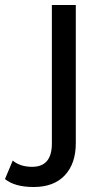

<svg xmlns="http://www.w3.org/2000/svg" viewBox="-112 -550 416 770"><path d="M23 200Q-53 200 -92 168L-61 94Q-31 119 17 119Q96 119 96 26V-530H192V24Q192 106 148 153Q104 200 23 200Z"/></svg>

Font: false
Style: Regular
Weight: 500
Designer: Julieta Ulanovsky
Foundry: Julieta Ulanovsky
Version: Version 7.222;hotconv 1.0.109;makeotfexe 2.5.65596